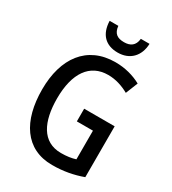

<svg xmlns="http://www.w3.org/2000/svg" viewBox="-220 -1040 1046 1167"><g transform="rotate(30 303.0 -457.0)"><path d="M479 -924H418C413 -873 382 -855 339 -855C292 -855 265 -873 260 -924H199C202 -831 252 -781 337 -781C421 -781 476 -836 479 -924ZM332 -384V-295H445V-94C417 -85 385 -80 344 -80C212 -80 158 -195 158 -356C158 -534 229 -635 357 -635C409 -635 458 -619 503 -594L537 -679C486 -707 424 -724 357 -724C157 -724 52 -577 52 -358C52 -139 145 10 334 10C411 10 480 -3 546 -27V-384Z"/></g></svg>

Font: Noto Sans Thai Cond Med
Style: Regular
Weight: 500
Width: 3
Designer: Monotype Design Team
Foundry: Monotype Imaging Inc.
Version: Version 2.002